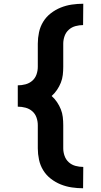

<svg xmlns="http://www.w3.org/2000/svg" viewBox="-20 -853 540 1026"><path d="M424 153Q394 153 363.5 148.5Q333 144 304.5 132.5Q276 121 251.5 102Q227 83 211 57Q195 31 188.5 0.5Q182 -30 182 -60V-184Q182 -205 175 -225Q168 -245 152.5 -258.5Q137 -272 116.5 -277.5Q96 -283 75 -283V-397Q96 -397 116.5 -402.5Q137 -408 152.5 -421.5Q168 -435 175 -455Q182 -475 182 -496V-620Q182 -650 188.5 -680.5Q195 -711 211 -737Q227 -763 251.5 -782Q276 -801 304.5 -812.5Q333 -824 363.5 -828.5Q394 -833 425 -833L424 -719Q404 -719 383.5 -713.5Q363 -708 347.5 -694Q332 -680 325 -660Q318 -640 318 -620V-496Q318 -474 315.5 -452.5Q313 -431 305 -411Q297 -391 284.5 -372.5Q272 -354 256 -340Q272 -326 284.5 -307.5Q297 -289 305 -269Q313 -249 315.5 -227.5Q318 -206 318 -184V-60Q318 -40 325 -20Q332 0 347.5 14Q363 28 383.5 33.5Q404 39 425 39Z"/></svg>

Font: iosevka_custom_sans_ss08 Heavy
Style: Regular
Weight: 900
Designer: Belleve Invis
Foundry: Belleve Invis
Version: Version 10.3.0; ttfautohint (v1.8.3)